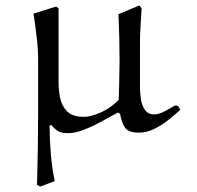

<svg xmlns="http://www.w3.org/2000/svg" viewBox="-20 -486 722 705"><path d="M415 -434 492 -466 500 -455Q498 -424 496 -389.5Q494 -355 494 -332V-165Q494 -148 497 -124.5Q500 -101 511.5 -83.5Q523 -66 546 -66Q563 -66 584 -77Q605 -88 623 -99L634 -97L642 -83Q622 -64 597 -44.5Q572 -25 545 -12Q518 1 490 1Q451 1 438.5 -18Q426 -37 421 -68L413 -73Q384 -57 351 -39Q318 -21 286.5 -9Q255 3 230 3Q206 3 193.5 -4.5Q181 -12 168 -27L162 -25Q162 24 166.5 78Q171 132 181 179L128 199L116 193Q118 124 119 55Q120 -14 120 -83V-272Q120 -300 116.5 -333.5Q113 -367 109 -395.5Q105 -424 103 -436L186 -462L195 -455V-186Q195 -158 200.5 -128Q206 -98 226 -77.5Q246 -57 288 -57Q315 -57 352 -74Q389 -91 416 -120Q417 -144 417.5 -173Q418 -202 418.5 -227Q419 -252 419 -262Q419 -306 418 -348.5Q417 -391 415 -434Z"/></svg>

Font: Aref Ruqaa Ink
Style: Regular
Weight: 400
Designer: Abdullah Aref
Version: Version 1.005